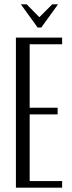

<svg xmlns="http://www.w3.org/2000/svg" viewBox="-20 -873 336 893"><path d="M269 -698V-667H118V-372H248V-341H118V-31H269V0H54V-698ZM104 -853 163 -793 223 -853H250L172 -745H155L77 -853Z"/></svg>

Font: Moniqa Paragraph
Style: Regular
Weight: 400
Designer: Rajesh Rajput
Foundry: Rajesh Rajput
Version: Version 1.000